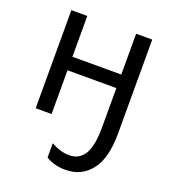

<svg xmlns="http://www.w3.org/2000/svg" viewBox="-141 -638 870 986"><g transform="rotate(20 293.5 -145.5)"><path d="M521 -24Q521 114 468.5 179.5Q416 245 330 245Q268 245 223 217V139Q275 168 323 168Q377 168 405 122.5Q433 77 433 -24V-239H166V0H79V-536H166V-313H433V-536H521Z"/></g></svg>

Font: Noto Sans Display
Style: Regular
Weight: 400
Designer: Monotype Design team
Foundry: Monotype Imaging Inc.
Version: Version 1.000